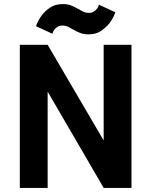

<svg xmlns="http://www.w3.org/2000/svg" viewBox="-20 -919 740 939"><path d="M77 -700H213L487 -232V-700H623V0H487L213 -471V0H77ZM413 -751Q390 -751 373 -757.5Q356 -764 341.5 -772.5Q327 -781 314 -787.5Q301 -794 286 -794Q271 -794 261.5 -788Q252 -782 246 -774Q242 -769 240 -764Q238 -759 236 -754L156 -791Q161 -806 168.5 -819.5Q176 -833 185 -845Q200 -865 225 -882Q250 -899 287 -899Q310 -899 327 -892.5Q344 -886 358.5 -877.5Q373 -869 386 -862.5Q399 -856 414 -856Q428 -856 438 -862Q448 -868 454 -876Q458 -881 460 -886Q462 -891 464 -896L544 -859Q539 -844 531.5 -830.5Q524 -817 515 -805Q499 -785 474.5 -768Q450 -751 413 -751Z"/></svg>

Font: Golos UI VF
Style: Regular
Weight: 400
Designer: A.Korolkova, Vitaly Kuzmin
Foundry: ParaType Ltd
Version: Version 2.000